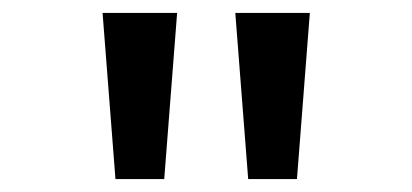

<svg xmlns="http://www.w3.org/2000/svg" viewBox="-20 -734 640 298"><path d="M254.9 -713.9 234.9 -456.1H159.2L139.2 -713.9ZM460.9 -713.9 440.9 -456.1H365.2L345.2 -713.9Z"/></svg>

Font: Apple Sans Adjectives
Style: Regular
Weight: 400
Monospace: yes
Foundry: Apple Sans Adjectives
Version: Version 0.01